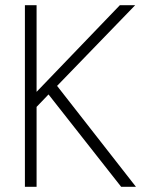

<svg xmlns="http://www.w3.org/2000/svg" viewBox="-20 -720 568 740"><path d="M76 0V-700H121V-366L442 -700H501L200 -389L504 0H447L167 -356L121 -308V0Z"/></svg>

Font: DM Sans 20pt ExtraLight
Style: Regular
Weight: 250
Version: Version 4.004;gftools[0.9.30]